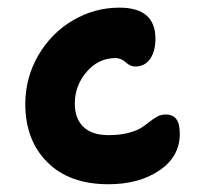

<svg xmlns="http://www.w3.org/2000/svg" viewBox="-20 -514 517 500"><path d="M262.2 -34.2Q160.6 -34.2 103.3 -91.6Q45.9 -148.9 45.9 -243.2Q45.9 -311.5 79.6 -369.6Q113.3 -427.7 169.7 -460.9Q226.1 -494.1 291 -494.1Q384.8 -494.1 384.8 -413.1Q384.8 -380.9 371.1 -360.8Q357.4 -340.8 332 -340.8Q319.3 -340.8 307.4 -351.8Q295.4 -362.8 280.8 -362.8Q236.3 -362.8 205.6 -326.9Q174.8 -291 174.8 -244.1Q174.8 -205.1 197.3 -183.6Q219.7 -162.1 262.2 -162.1Q291.5 -162.1 313.5 -167.7Q335.4 -173.3 347.7 -181.2Q359.9 -189 369.4 -196.8Q378.9 -204.6 389.2 -210.2Q399.4 -215.8 411.1 -215.8Q430.2 -215.8 439.2 -203.9Q448.2 -191.9 448.2 -165Q448.2 -106.4 395.3 -70.3Q342.3 -34.2 262.2 -34.2Z"/></svg>

Font: Shantell Sans Irregular Bouncy
Style: Regular
Weight: 600
Designer: Stephen Nixon, Anya Danilova, Shantell Martin
Foundry: Arrow Type
Version: Version 1.006;[9816181b4]